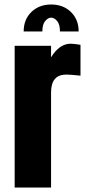

<svg xmlns="http://www.w3.org/2000/svg" viewBox="-20 -843 389 863"><path d="M277.8 -507.8Q209.5 -507.8 209.5 -427.7V0H45.9V-637.2H209.5V-585.4Q247.1 -646.5 297.4 -646.5Q311.5 -646.5 341.8 -641.6V-502.9Q296.4 -507.8 277.8 -507.8ZM170.4 -701.7H86.4Q86.4 -755.4 121.1 -789.1Q155.8 -822.8 210 -822.8Q264.2 -822.8 298.8 -789.1Q333.5 -755.4 333.5 -701.7H249.5Q249.5 -733.4 236.8 -748.5Q224.1 -763.7 210 -763.7Q195.8 -763.7 183.1 -748.5Q170.4 -733.4 170.4 -701.7Z"/></svg>

Font: Oswald-Bold
Style: Bold
Weight: 700
Designer: vernon adams
Foundry: vernon adams
Version: Version 2.002; ttfautohint (v0.92.18-e454-dirty) -l 8 -r 50 